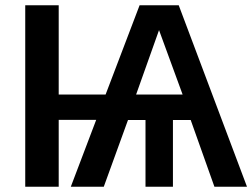

<svg xmlns="http://www.w3.org/2000/svg" viewBox="-20 -708 957 728"><path d="M75.7 0V-688H202.6V-349.6H380.4L509.3 -688H657.7L916.5 0H793L703.1 -252.9H635.7V0H531.7V-252.9H465.3L373.5 0H248.5L344.7 -253.4H202.6V0ZM496.1 -349.6H672.4L583 -593.8Z"/></svg>

Font: Arimo SemiBold
Style: Regular
Weight: 600
Designer: Steve Matteson
Foundry: Monotype Imaging Inc.
Version: Version 1.33